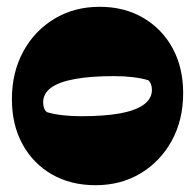

<svg xmlns="http://www.w3.org/2000/svg" viewBox="-20 -525 574 565"><path d="M261 20Q188 20 132.5 -12Q77 -44 46 -101Q15 -158 15 -233Q15 -312 48.5 -373.5Q82 -435 140.5 -470Q199 -505 273 -505Q346 -505 401.5 -472.5Q457 -440 488 -383Q519 -326 519 -251Q519 -172 485.5 -111Q452 -50 394 -15Q336 20 261 20ZM218 -183Q288 -183 334 -191.5Q380 -200 403.5 -217.5Q427 -235 427 -260Q427 -280 416 -289Q396 -295 370.5 -298Q345 -301 316 -301Q247 -301 200.5 -292.5Q154 -284 130.5 -267Q107 -250 107 -224Q107 -204 118 -195Q138 -189 163.5 -186Q189 -183 218 -183Z"/></svg>

Font: Eczar ExtraBold
Style: Regular
Weight: 800
Designer: Vaibhav Singh
Foundry: Rosetta Type Foundry
Version: Version 2.000